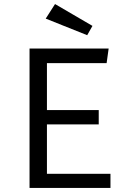

<svg xmlns="http://www.w3.org/2000/svg" viewBox="-20 -929 640 949"><path d="M212 -385H468V-314H212V-70H526V0H126V-689H517L507 -617H212ZM437 -801 411 -755 206 -837 252 -909Z"/></svg>

Font: Fira Mono
Style: Regular
Weight: 400
Designer: Carrois Corporate & Edenspiekermann AG
Foundry: Carrois Corporate GbR & Edenspiekermann AG
Version: Version 3.206